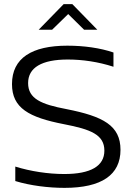

<svg xmlns="http://www.w3.org/2000/svg" viewBox="-20 -900 641 929"><path d="M529 -577V-646C465 -668 386 -679 306 -679C134 -679 38 -619 38 -493C38 -377 120 -332 290 -299C420 -274 485 -248 485 -171C485 -97 420 -58 291 -58C213 -58 128 -71 54 -94V-24C126 -2 214 9 292 9C472 9 563 -54 563 -175C563 -293 479 -337 302 -372C180 -395 116 -422 116 -498C116 -573 182 -612 308 -612C379 -612 455 -601 529 -577ZM167 -756H232L310 -832L387 -756H451L330 -880H288Z"/></svg>

Font: LT Wave Alt Light
Style: Regular
Weight: 300
Designer: Daniel Lyons
Version: Version 2.5 (Glyphs App)